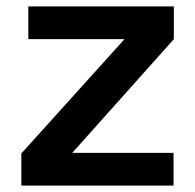

<svg xmlns="http://www.w3.org/2000/svg" viewBox="-20 -583 613 603"><path d="M47 0V-101L371 -460H69V-563H526V-460L207 -103H525V0Z"/></svg>

Font: Darker Grotesque ExtraBold
Style: Regular
Weight: 800
Designer: Gabriel Lam
Foundry: TypeRant
Version: Version 1.000;gftools[0.9.28]